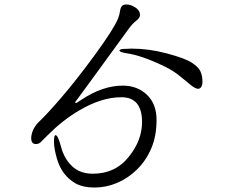

<svg xmlns="http://www.w3.org/2000/svg" viewBox="-20 -796 1040 861"><path d="M872 -398H868Q856 -398 834.5 -415.5Q813 -433 785 -456Q757 -479 716 -499Q614 -548 548 -557Q516 -562 516 -569.5Q516 -577 546 -577L570 -578Q647 -578 728 -556.5Q809 -535 840 -515Q871 -495 879.5 -474.5Q888 -454 888 -429Q888 -404 872 -398ZM617 -249Q617 -360 524 -360Q435 -360 334 -300Q262 -258 194 -190L163 -159Q154 -150 141 -150Q120 -150 120 -176V-182Q125 -222 157 -252Q189 -282 255.5 -359Q322 -436 405.5 -550Q489 -664 509 -712Q516 -730 518 -745Q520 -760 526 -768Q532 -776 548.5 -776Q565 -776 585.5 -763.5Q606 -751 608 -731V-730Q608 -716 591.5 -703.5Q575 -691 558 -668Q340 -368 328.5 -353.5Q317 -339 317 -336.5Q317 -334 320.5 -334Q324 -334 344 -348Q440 -412 530 -412Q596 -412 639 -371Q682 -330 682 -258Q682 -186 658.5 -131Q635 -76 595 -36.5Q555 3 505.5 24Q456 45 404 45Q352 45 318 26Q258 -9 236 -82Q222 -130 222 -160Q222 -190 229 -190Q240 -190 254 -137Q268 -84 303.5 -50.5Q339 -17 396 -17Q499 -17 560 -96Q617 -168 617 -249Z"/></svg>

Font: ToneOZ-Pinyin-WenKai-Regular
Style: Regular
Weight: 400
Designer: Fontworks Inc.
Foundry: ToneOZ
Version: Version 0.240331